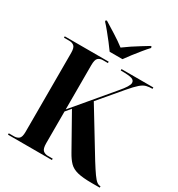

<svg xmlns="http://www.w3.org/2000/svg" viewBox="-214 -1069 1119 1207"><g transform="rotate(30 346.0 -465.5)"><path d="M26 0V-10H64Q85 -10 99 -21Q113 -32 113 -71V-643Q113 -681 99.5 -692.5Q86 -704 65 -704H26V-714H345V-704H308Q287 -704 274 -692Q261 -680 261 -640V-319L490 -591Q539 -648 539 -671Q539 -690 519 -697Q499 -704 438 -704V-714H669V-704Q644 -704 624.5 -699Q605 -694 583 -675Q561 -656 526 -615L388 -452L584 -130Q614 -82 632.5 -56Q651 -30 664 -20Q677 -10 690 -10H692V0H635Q568 0 530.5 -9.5Q493 -19 471 -41.5Q449 -64 428 -102L293 -342L261 -304V-74Q261 -34 275 -22Q289 -10 310 -10H345V0ZM319 -771Q303 -794 281.5 -821.5Q260 -849 238.5 -875.5Q217 -902 199 -921V-931H208Q239 -912 284.5 -883.5Q330 -855 365 -828Q389 -846 417.5 -865Q446 -884 474 -901Q502 -918 523 -931H532V-921Q514 -902 492.5 -875.5Q471 -849 449.5 -821.5Q428 -794 412 -771Z"/></g></svg>

Font: Noto Serif Display SemiCondensed
Style: Bold
Weight: 700
Width: 4
Designer: Monotype Design Team
Foundry: Monotype Imaging Inc.
Version: Version 2.009